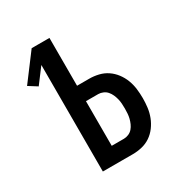

<svg xmlns="http://www.w3.org/2000/svg" viewBox="-171 -863 942 991"><g transform="rotate(-30 300.0 -367.5)"><path d="M157 0V-635L90 -546L39 -578L157 -735H263V-450H336Q363 -450 390.5 -443.5Q418 -437 441 -421.5Q464 -406 481 -383.5Q498 -361 508 -335Q518 -309 521.5 -281Q525 -253 525 -225Q525 -197 521.5 -169.5Q518 -142 508 -116Q498 -90 481 -67Q464 -44 441 -28.5Q418 -13 390.5 -6.5Q363 0 336 0ZM263 -92H336Q350 -92 364 -98Q378 -104 387.5 -115Q397 -126 403 -139.5Q409 -153 412.5 -167Q416 -181 417 -196Q418 -211 418 -225Q418 -240 417 -254.5Q416 -269 412.5 -283Q409 -297 403 -310.5Q397 -324 387.5 -335Q378 -346 364 -352Q350 -358 336 -358H263Z"/></g></svg>

Font: Iosevka Aile Semibold
Style: Regular
Weight: 600
Designer: Belleve Invis
Foundry: Belleve Invis
Version: Version 31.1.0; ttfautohint (v1.8.4)